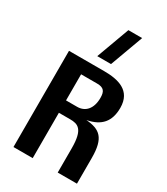

<svg xmlns="http://www.w3.org/2000/svg" viewBox="-239 -1105 1055 1210"><g transform="rotate(30 289.0 -500.0)"><path d="M66 0H206V-330H287C345 -330 388 -316 388 -177V0H528V-187C528 -333 480 -369 379 -377C479 -396 526 -451 526 -550C526 -676 424 -700 322 -700H66ZM287 -420H206V-610H322C372 -610 386 -589 386 -542C386 -462 345 -420 287 -420ZM237 -760H337L425 -1000H325Z"/></g></svg>

Font: Tanklager Original
Style: Regular
Weight: 400
Designer: Ariel Martín Pérez
Foundry: Tunera Type Foundry
Version: Version 1.000;Glyphs 3.3 (3310)